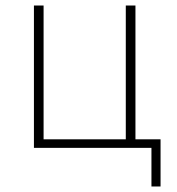

<svg xmlns="http://www.w3.org/2000/svg" viewBox="-20 -536 640 696"><path d="M529 0H103V-516H138V-31H436V-516H471V-31H562V140H529Z"/></svg>

Font: IBM Plex Mono ExtLt
Style: Regular
Weight: 200
Monospace: yes
Designer: Mike Abbink, Paul van der Laan, Pieter van Rosmalen
Foundry: Bold Monday
Version: Version 2.3